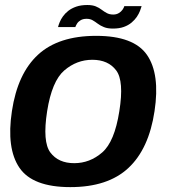

<svg xmlns="http://www.w3.org/2000/svg" viewBox="-20 -742 680 766"><path d="M260.5 4.5Q410.5 4.5 492.2 -71.8Q574 -148 596.5 -298.5Q619 -446.5 566.5 -522.8Q514 -599 363.5 -599Q213.5 -599 131.8 -523.8Q50 -448.5 27.5 -298.5Q5 -150 57.5 -72.8Q110 4.5 260.5 4.5ZM276 -91Q213 -91 181 -133.5Q149 -176 168 -298Q187 -418.5 236.5 -461Q286 -503.5 348.5 -503.5Q411.5 -503.5 443.5 -461.2Q475.5 -419 456 -298Q437 -176.5 387.8 -133.8Q338.5 -91 276 -91ZM430.5 -628Q455.5 -628 473.8 -634.5Q492 -641 505 -652Q518 -663 526 -675Q534 -687 538.5 -698.5Q543 -710 545 -717.5H476Q474.5 -711.5 469 -703.5Q463.5 -695.5 454 -689.8Q444.5 -684 432 -684Q417 -684 406.2 -689.8Q395.5 -695.5 385.5 -703.2Q375.5 -711 362.2 -716.5Q349 -722 328.5 -722Q303 -722 284.2 -715.5Q265.5 -709 252.5 -698.8Q239.5 -688.5 231 -676.5Q222.5 -664.5 218 -653.2Q213.5 -642 211.5 -634H280.5Q282.5 -640 287.5 -648Q292.5 -656 302 -661.5Q311.5 -667 325.5 -667Q339.5 -667 349.5 -661.2Q359.5 -655.5 370 -647.5Q380.5 -639.5 394.8 -633.8Q409 -628 430.5 -628Z"/></svg>

Font: Anybody UltraCondensed Thin SemiBold
Style: Italic
Weight: 600
Italic angle: -10°
Version: Version 1.111